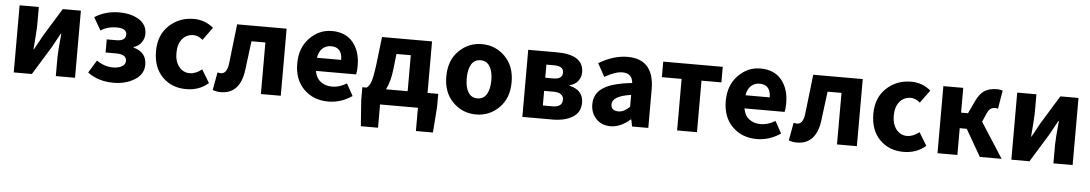

<svg xmlns="http://www.w3.org/2000/svg" viewBox="-36 -875 8030 1414"><g transform="rotate(5 3979.0 -168.0)"><path d="M65 0V-496H207V-358Q207 -328 195 -182H198Q205 -195 226 -232.5Q247 -270 255 -286L384 -496H518V0H376V-138Q376 -182 389 -314H385Q351 -250 328 -210L199 0Z M803 12Q691 12 611 -47L668 -140Q727 -100 789 -100Q829 -100 855 -115Q881 -130 881 -156Q881 -205 805 -205H726V-302H796Q866 -302 866 -350Q866 -396 791 -396Q724 -396 674 -363L620 -457Q699 -508 801 -508Q888 -508 947 -472Q1006 -436 1006 -366Q1006 -333 986 -304Q966 -275 928 -263V-259Q1025 -233 1025 -141Q1025 -70 959 -29Q893 12 803 12Z M1340 12Q1233 12 1164 -57.5Q1095 -127 1095 -248Q1095 -367 1170 -437.5Q1245 -508 1353 -508Q1435 -508 1498 -455L1429 -360Q1394 -389 1362 -389Q1309 -389 1277.5 -351Q1246 -313 1246 -248Q1246 -184 1277 -145.5Q1308 -107 1357 -107Q1399 -107 1446 -143L1504 -47Q1437 12 1340 12Z M1595 12Q1564 12 1536 1L1560 -131Q1576 -127 1585 -127Q1629 -127 1639 -201Q1646 -256 1657 -357Q1668 -458 1673 -496H2039V0H1892V-381H1789Q1765 -187 1761 -160Q1736 12 1595 12Z M2390 12Q2281 12 2210 -58Q2139 -128 2139 -248Q2139 -364 2209 -436Q2279 -508 2373 -508Q2475 -508 2529.5 -442Q2584 -376 2584 -270Q2584 -229 2578 -205H2281Q2290 -153 2324.5 -126.5Q2359 -100 2410 -100Q2463 -100 2517 -133L2566 -44Q2484 12 2390 12ZM2280 -302H2459Q2459 -396 2376 -396Q2340 -396 2313.5 -372Q2287 -348 2280 -302Z M2773 0V172H2646L2632 -19V-115H2663Q2683 -126 2696 -163.5Q2709 -201 2721 -299L2744 -496H3114V-115H3193V-19L3179 172H3053V0ZM2848 -266Q2838 -176 2807 -115H2967V-381H2861Z M3483 12Q3383 12 3312 -58.5Q3241 -129 3241 -248Q3241 -367 3312 -437.5Q3383 -508 3483 -508Q3582 -508 3653 -437.5Q3724 -367 3724 -248Q3724 -129 3653 -58.5Q3582 12 3483 12ZM3483 -107Q3527 -107 3550.5 -144.5Q3574 -182 3574 -248Q3574 -314 3550.5 -351.5Q3527 -389 3483 -389Q3438 -389 3415 -351.5Q3392 -314 3392 -248Q3392 -182 3415 -144.5Q3438 -107 3483 -107Z M3825 0V-496H4036Q4235 -496 4235 -365Q4235 -331 4214.5 -302.5Q4194 -274 4152 -263V-259Q4254 -234 4254 -143Q4254 -71 4196.5 -35.5Q4139 0 4048 0ZM3968 -302H4026Q4095 -302 4095 -350Q4095 -399 4027 -399H3968ZM3968 -97H4039Q4112 -97 4112 -153Q4112 -176 4093.5 -190.5Q4075 -205 4038 -205H3968Z M4478 12Q4411 12 4370.5 -31Q4330 -74 4330 -138Q4330 -217 4396.5 -260.5Q4463 -304 4609 -319Q4604 -391 4531 -391Q4477 -391 4400 -346L4347 -443Q4455 -508 4559 -508Q4756 -508 4756 -284V0H4636L4626 -51H4622Q4550 12 4478 12ZM4528 -102Q4567 -102 4609 -144V-231Q4471 -212 4471 -149Q4471 -102 4528 -102Z M4969 0V-381H4823V-496H5263V-381H5116V0Z M5558 12Q5449 12 5378 -58Q5307 -128 5307 -248Q5307 -364 5377 -436Q5447 -508 5541 -508Q5643 -508 5697.5 -442Q5752 -376 5752 -270Q5752 -229 5746 -205H5449Q5458 -153 5492.5 -126.5Q5527 -100 5578 -100Q5631 -100 5685 -133L5734 -44Q5652 12 5558 12ZM5448 -302H5627Q5627 -396 5544 -396Q5508 -396 5481.5 -372Q5455 -348 5448 -302Z M5854 12Q5823 12 5795 1L5819 -131Q5835 -127 5844 -127Q5888 -127 5898 -201Q5905 -256 5916 -357Q5927 -458 5932 -496H6298V0H6151V-381H6048Q6024 -187 6020 -160Q5995 12 5854 12Z M6643 12Q6536 12 6467 -57.5Q6398 -127 6398 -248Q6398 -367 6473 -437.5Q6548 -508 6656 -508Q6738 -508 6801 -455L6732 -360Q6697 -389 6665 -389Q6612 -389 6580.5 -351Q6549 -313 6549 -248Q6549 -184 6580 -145.5Q6611 -107 6660 -107Q6702 -107 6749 -143L6807 -47Q6740 12 6643 12Z M6894 0V-496H7041V-313H7092L7135 -404Q7163 -464 7199 -486Q7235 -508 7292 -508Q7314 -508 7332 -501L7309 -365Q7297 -369 7290 -369Q7269 -369 7254.5 -359Q7240 -349 7227 -319L7201 -260L7368 0H7207L7093 -198H7041V0Z M7440 0V-496H7582V-358Q7582 -328 7570 -182H7573Q7580 -195 7601 -232.5Q7622 -270 7630 -286L7759 -496H7893V0H7751V-138Q7751 -182 7764 -314H7760Q7726 -250 7703 -210L7574 0Z"/></g></svg>

Font: Toshiba Sans
Style: Bold
Weight: 700
Designer: Paul D. Hunt
Foundry: Toshiba Corporation
Version: Version 2.020;PS 2.0;hotconv 1.0.86;makeotf.lib2.5.63406